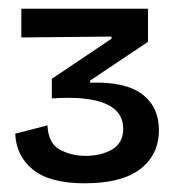

<svg xmlns="http://www.w3.org/2000/svg" viewBox="-20 -683 406 441"><path d="M175 -262Q94 -262 55.5 -293.5Q17 -325 15 -376L89 -395Q91 -353 118 -339Q145 -325 176 -325Q213 -325 238 -340Q263 -355 263 -387Q263 -468 99 -457V-502L236 -594V-599L29 -597V-663H320V-587L187 -498V-493Q267 -496 306 -467Q345 -438 345 -384Q345 -328 302.5 -295Q260 -262 175 -262Z"/></svg>

Font: Bricolage Grotesque 48pt
Style: Regular
Weight: 400
Designer: Mathieu Triay
Foundry: Atelier Triay
Version: Version 1.000; ttfautohint (v1.8.4.7-5d5b);gftools[0.9.32]